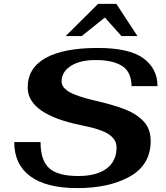

<svg xmlns="http://www.w3.org/2000/svg" viewBox="-20 -955 854 985"><path d="M53 -226H188Q188 -132 232.5 -92Q277 -52 381 -52Q475 -52 526.5 -90Q578 -128 578 -199Q578 -238 539.5 -265Q501 -292 399 -312Q122 -368 122 -506Q122 -606 214 -657.5Q306 -709 482 -709Q643 -709 715.5 -656Q788 -603 788 -513H655Q654 -586 606.5 -616.5Q559 -647 470 -647Q390 -647 343 -616.5Q296 -586 296 -537Q296 -508 332.5 -485Q369 -462 467 -439Q563 -417 622.5 -393.5Q682 -370 717.5 -331.5Q753 -293 753 -232Q753 -110 647 -50Q541 10 377 10Q217 10 135 -51Q53 -112 53 -226ZM483 -935H577L685 -770H603L518 -865L399 -770H317Z"/></svg>

Font: Fahkwang
Style: Bold Italic
Weight: 700
Italic angle: -10°
Designer: Suppakit Chalermlarp | Katatrad Co.,Ltd.
Foundry: Cadson Demak Co.,Ltd.
Version: Version 1.000; ttfautohint (v1.6)